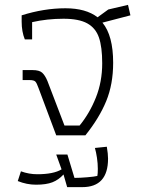

<svg xmlns="http://www.w3.org/2000/svg" viewBox="-20 -556 581 789"><path d="M138 -195Q131 -215 125 -221Q119 -227 101 -227H73V-268H114Q141 -268 153 -257.5Q165 -247 175 -223L245 -40H307Q348 -90 374 -155Q400 -220 400 -296Q400 -363 386.5 -402Q373 -441 338.5 -460Q304 -479 241 -479Q174 -479 112 -465V-394H82Q69 -426 69 -467V-493Q161 -522 249 -522Q333 -522 381 -485L425 -517L506 -536L516 -493L401 -463Q445 -410 445 -298Q445 -210 416.5 -140.5Q388 -71 331 0H211ZM241 161Q221 183 195.5 193Q170 203 128 203Q90 203 53 188L66 148Q99 160 133 160Q200 160 233 140L211 79H257L286 175Q308 175 338 172.5Q368 170 380 167Q382 158 382 138Q382 116 378.5 92.5Q375 69 370 52L419 47Q424 77 424 96Q424 213 318 213H256Z"/></svg>

Font: Athiti Light
Style: Regular
Weight: 300
Designer: CadsonDemak Team
Foundry: CadsonDemak
Version: Version 1.033